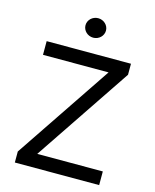

<svg xmlns="http://www.w3.org/2000/svg" viewBox="-135 -1023 898 1113"><g transform="rotate(15 314.5 -466.5)"><path d="M63.2 0H569.2V-82H175.8L565.3 -661.2V-727.3H59.3V-645.2H452.8L63.2 -66.1ZM252.8 -875C252.8 -842.7 280.5 -816.4 314.3 -816.4C348 -816.4 375.7 -842.7 375.7 -875C375.7 -907 348 -933.2 314.3 -933.2C280.5 -933.2 252.8 -907 252.8 -875Z"/></g></svg>

Font: Margiela Sans Text
Style: Regular
Weight: 400
Designer: Stefan Endress, Andreas Faust
Version: Version 1.100;FEAKit 1.0